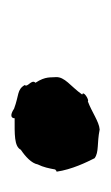

<svg xmlns="http://www.w3.org/2000/svg" viewBox="52 -511 197 341"><g transform="rotate(90 150.5 -340.5)"><path d="M281 -340C289 -346 280 -344 285 -342C281 -370 268 -396 261 -410C250 -418 235 -414 210 -419C196 -418 179 -405 160 -398C158 -401 140 -390 148 -388C133 -367 116 -357 117 -341C118 -333 115 -323 127 -305C120 -298 136 -291 131 -286C139 -272 149 -276 173 -267C185 -259 190 -262 190 -268C218 -268 240 -267 246 -279C258 -287 270 -298 272 -309C277 -319 279 -329 281 -340Z"/></g></svg>

Font: Asimov Print
Style: DIt
Weight: 250
Width: 0
Designer: Google
Version: Version 2.000980: 2014